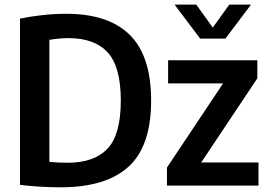

<svg xmlns="http://www.w3.org/2000/svg" viewBox="-20 -808 1168 836"><path d="M244.5 7.5Q203 7.5 158.2 5Q113.5 2.5 67 -3V-727Q113 -736.5 165 -742.2Q217 -748 268.5 -748Q452 -748 545 -656.2Q638 -564.5 638 -370Q638 -171.5 539.5 -82Q441 7.5 244.5 7.5ZM276 -99.5Q390 -99.5 448 -160.5Q506 -221.5 506 -370.5Q506 -517.5 448.8 -579.8Q391.5 -642 278.5 -642Q238.5 -642 195 -634.5V-103Q216.5 -101 236 -100.2Q255.5 -99.5 276 -99.5ZM707 0V-78.5L951.5 -445H712V-545.5H1100.5V-467L856 -100.5H1105.5V0ZM851.5 -640 740 -788H834.5L906.5 -688L978.5 -788H1073L961.5 -640Z"/></svg>

Font: Encode Sans SmCnd SmBold
Style: Regular
Weight: 600
Width: 4
Designer: Multiple Designers
Foundry: Impallari Type
Version: Version 3.002; ttfautohint (v1.8.3) -l 8 -r 50 -G 200 -x 14 